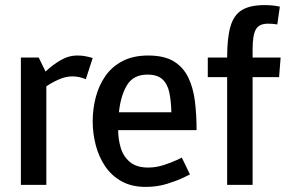

<svg xmlns="http://www.w3.org/2000/svg" viewBox="-20 -726 1141 754"><path d="M317 -415Q291 -426 264 -426Q238 -426 211 -414Q184 -402 162 -387V0H62V-500H132L159 -445Q185 -470 217 -489Q249 -508 284 -508H285Q301 -508 316.5 -505Q332 -502 344 -498Z M552 8Q497 8 457.5 -14Q418 -36 393 -73Q368 -110 356 -156Q344 -202 344 -250Q344 -298 356 -344Q368 -390 393.5 -427Q419 -464 461 -486Q503 -508 562 -508Q625 -508 662.5 -485Q700 -462 719.5 -421.5Q739 -381 745.5 -328Q752 -275 752 -215H444Q444 -180 454 -146Q464 -112 490 -90Q516 -68 562 -68Q593 -68 623.5 -78Q654 -88 674 -97.5Q694 -107 694 -107L726 -41Q726 -41 701.5 -29Q677 -17 637.5 -4.5Q598 8 552 8ZM559 -433Q504 -433 479 -392Q454 -351 447 -285H653Q652 -329 645 -362.5Q638 -396 618 -414.5Q598 -433 559 -433Z M872 0V-423H796V-500H872Q872 -577 885 -622Q898 -667 930 -686.5Q962 -706 1019 -706Q1052 -706 1079 -700L1069 -630Q1058 -632 1049.5 -632.5Q1041 -633 1032 -633Q997 -633 984.5 -610Q972 -587 972 -533V-500H1082L1076 -423H972V0Z"/></svg>

Font: Epunda Sans Medium
Style: Regular
Weight: 500
Designer: Simon Atzbach
Foundry: typofactur
Version: Version 2.204; ttfautohint (v1.8.4.7-5d5b)